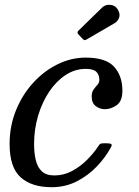

<svg xmlns="http://www.w3.org/2000/svg" viewBox="-20 -770 580 800"><path d="M471 -730Q482 -711.5 476.2 -696.2Q470.5 -681 457.5 -673.5L343.5 -607Q337 -603 333.2 -602.8Q329.5 -602.5 324 -608.5L307 -626.5Q299 -635 307 -642.5L405 -738Q419 -752 440 -749.8Q461 -747.5 471 -730ZM490 -392Q490 -348.5 466.2 -331.8Q442.5 -315 417 -315Q396 -315 379 -327.8Q362 -340.5 362 -368Q362 -386 370 -397Q378 -408 386 -416.8Q394 -425.5 394 -437Q394 -457.5 382 -470.2Q370 -483 337 -483Q292.5 -483 253.5 -457.5Q214.5 -432 185 -388Q155.5 -344 138.8 -287.8Q122 -231.5 122 -170Q122 -133 129 -103.2Q136 -73.5 154.2 -56.2Q172.5 -39 207 -39Q246 -39 280.8 -57.8Q315.5 -76.5 343.5 -104.8Q371.5 -133 390 -161.5Q394 -168 397.8 -170.5Q401.5 -173 412.5 -173H423Q438 -173 443 -170Q448 -167 442.5 -157Q420.5 -115.5 384.2 -77.2Q348 -39 300.2 -14.5Q252.5 10 195 10Q112 10 66 -31.2Q20 -72.5 20 -170Q20 -245 46.5 -310.2Q73 -375.5 118.2 -425Q163.5 -474.5 220 -502.2Q276.5 -530 337 -530Q421 -530 455.5 -491.8Q490 -453.5 490 -392Z"/></svg>

Font: Besley*
Style: Italic
Weight: 400
Italic angle: -13°
Designer: Owen Earl
Foundry: indestructible type*
Version: Version 2.000; ttfautohint (v1.8.3)